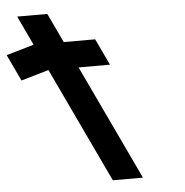

<svg xmlns="http://www.w3.org/2000/svg" viewBox="-358 -1072 1152 1193"><g transform="rotate(-5 218.0 -475.5)"><path d="M-214.4 -610 -42 -660 296.9 57H484.9L146 -660H342L264 -825H68L-18.5 -1008H-206.5L-120 -825L-292.4 -775Z"/></g></svg>

Font: Hussar
Style: BdOpOblFive
Weight: 700
Foundry: Cannot Into Space Fonts
Version: Version 2.00